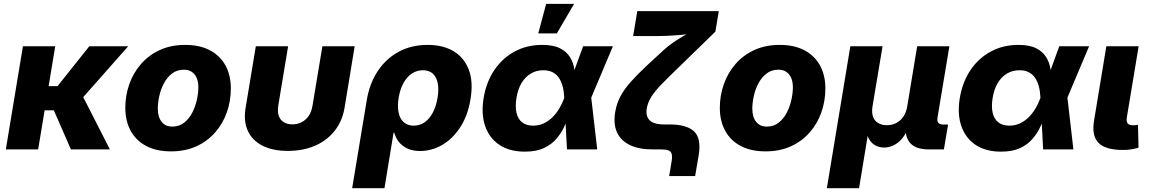

<svg xmlns="http://www.w3.org/2000/svg" viewBox="-20 -786 6059 1010"><path d="M270.5 -542.5 180.7 0H10.7L100.6 -542.5ZM654.3 -542.5 356.4 -205.6H177.2L196.8 -333H282.7L449.7 -542.5ZM353 0 260.3 -212.4 410.2 -290 558.1 0Z M879.4 10.3Q802.7 10.3 749.3 -18.1Q695.8 -46.4 667.5 -97.9Q639.2 -149.4 639.2 -218.8Q639.2 -284.7 660.6 -344.5Q682.1 -404.3 722.7 -450.4Q763.2 -496.6 821.5 -523.2Q879.9 -549.8 954.1 -549.8Q1030.8 -549.8 1084.2 -521.5Q1137.7 -493.2 1166 -441.7Q1194.3 -390.1 1194.3 -320.8Q1194.3 -254.9 1173.3 -195.3Q1152.3 -135.7 1111.8 -89.4Q1071.3 -43 1012.9 -16.4Q954.6 10.3 879.4 10.3ZM886.2 -120.1Q922.9 -120.1 949 -140.9Q975.1 -161.6 991.5 -193.6Q1007.8 -225.6 1015.6 -261.2Q1023.4 -296.9 1023.4 -326.7Q1023.4 -356 1014.4 -376.5Q1005.4 -397 988.5 -408.2Q971.7 -419.4 947.3 -419.4Q910.6 -419.4 884.5 -398.9Q858.4 -378.4 841.8 -346.7Q825.2 -314.9 817.6 -279.5Q810.1 -244.1 810.1 -214.4Q810.1 -170.4 830.1 -145.3Q850.1 -120.1 886.2 -120.1Z M1494.1 7.8Q1415 7.8 1361.1 -19.5Q1307.1 -46.9 1283.7 -97.7Q1260.3 -148.4 1272 -218.8L1325.7 -542.5H1495.6L1443.8 -230.5Q1439 -199.2 1446.3 -177.2Q1453.6 -155.3 1472.2 -143.6Q1490.7 -131.8 1517.6 -131.8Q1545.4 -131.8 1567.6 -143.6Q1589.8 -155.3 1604.5 -177.2Q1619.1 -199.2 1624 -230.5L1675.8 -542.5H1845.7L1792.5 -218.8Q1780.8 -148.9 1740.5 -97.9Q1700.2 -46.9 1637.2 -19.5Q1574.2 7.8 1494.1 7.8Z M1832.5 204.1 1909.2 -258.3Q1923.3 -345.7 1966.6 -411.4Q2009.8 -477.1 2076.7 -513.4Q2143.6 -549.8 2229.5 -549.8Q2311 -549.8 2366.7 -516.1Q2422.4 -482.4 2446.3 -418.7Q2470.2 -355 2455.1 -264.6Q2441.4 -179.2 2401.9 -117.9Q2362.3 -56.6 2307.1 -24.2Q2252 8.3 2190.4 8.3Q2149.9 8.3 2122.1 -5.1Q2094.2 -18.6 2077.6 -40.3Q2061 -62 2054.2 -87.4H2050.3L2002.4 204.1ZM2156.2 -125Q2189 -125 2214.6 -143.3Q2240.2 -161.6 2257.3 -194.6Q2274.4 -227.5 2281.7 -272Q2289.1 -315.9 2282.7 -348.4Q2276.4 -380.9 2256.8 -398.7Q2237.3 -416.5 2204.6 -416.5Q2172.4 -416.5 2146.2 -398.9Q2120.1 -381.3 2102.3 -349.1Q2084.5 -316.9 2077.1 -272Q2069.8 -227.5 2076.7 -194.3Q2083.5 -161.1 2103.8 -143.1Q2124 -125 2156.2 -125Z M2740.7 11.7Q2661.1 11.7 2607.9 -23.4Q2554.7 -58.6 2532.5 -121.8Q2510.3 -185.1 2523.9 -269.5Q2538.1 -355 2580.6 -417.7Q2623 -480.5 2687.5 -515.1Q2752 -549.8 2832 -549.8Q2890.6 -549.8 2925 -532.5Q2959.5 -515.1 2977.1 -487.5Q2994.6 -460 3000.2 -427.7Q3005.9 -395.5 3006.8 -366.2H3057.6L3089.8 -275.4L3121.6 0H2962.4L2948.2 -272.5Q2946.8 -304.7 2939.9 -331.1Q2933.1 -357.4 2920.2 -376.5Q2907.2 -395.5 2887 -406Q2866.7 -416.5 2838.4 -416.5Q2801.8 -416.5 2772.5 -399.2Q2743.2 -381.8 2723.6 -349.4Q2704.1 -316.9 2696.8 -271Q2689.5 -225.1 2697 -192.4Q2704.6 -159.7 2726.8 -142.3Q2749 -125 2784.2 -125Q2813.5 -125 2838.6 -136.2Q2863.8 -147.5 2884.5 -167.5Q2905.3 -187.5 2921.1 -213.6Q2937 -239.7 2947.8 -269.5L3047.4 -542.5H3204.1L3088.9 -269.5L3026.9 -183.1H2974.6Q2963.4 -152.8 2947.8 -119.1Q2932.1 -85.4 2906.7 -55.7Q2881.3 -25.9 2841.3 -7.1Q2801.3 11.7 2740.7 11.7ZM2811.5 -610.4 2853 -765.6H3000L2909.2 -610.4Z M3500 140.1 3513.2 61.5Q3517.1 37.6 3513.4 24.2Q3509.8 10.7 3496.6 5.4Q3483.4 0 3458 0H3414.1Q3341.3 0 3293.5 -22.9Q3245.6 -45.9 3225.6 -90.1Q3205.6 -134.3 3216.3 -197.3Q3223.6 -241.2 3243.7 -279.1Q3263.7 -316.9 3298.8 -356.2Q3334 -395.5 3385.7 -443.8L3468.8 -520.5Q3490.7 -541 3518.1 -560.1Q3545.4 -579.1 3574 -595.9Q3602.5 -612.8 3627.9 -626.2Q3653.3 -639.6 3670.9 -647.9L3647 -611.3Q3628.9 -608.9 3602.3 -606.2Q3575.7 -603.5 3545.9 -601.1Q3516.1 -598.6 3487.3 -597.4Q3458.5 -596.2 3435.5 -596.2H3310.5L3332.5 -727.5H3761.2L3743.2 -619.6L3558.1 -439.5Q3500 -383.8 3462.9 -345.7Q3425.8 -307.6 3407 -278.1Q3388.2 -248.5 3382.3 -216.3Q3377.4 -186.5 3387 -167.5Q3396.5 -148.4 3418.2 -139.9Q3439.9 -131.3 3473.1 -131.3H3504.4Q3591.8 -131.3 3630.9 -95Q3669.9 -58.6 3655.3 31.2L3636.7 140.1Z M4006.8 10.3Q3930.2 10.3 3876.7 -18.1Q3823.2 -46.4 3794.9 -97.9Q3766.6 -149.4 3766.6 -218.8Q3766.6 -284.7 3788.1 -344.5Q3809.6 -404.3 3850.1 -450.4Q3890.6 -496.6 3949 -523.2Q4007.3 -549.8 4081.5 -549.8Q4158.2 -549.8 4211.7 -521.5Q4265.1 -493.2 4293.5 -441.7Q4321.8 -390.1 4321.8 -320.8Q4321.8 -254.9 4300.8 -195.3Q4279.8 -135.7 4239.3 -89.4Q4198.7 -43 4140.4 -16.4Q4082 10.3 4006.8 10.3ZM4013.7 -120.1Q4050.3 -120.1 4076.4 -140.9Q4102.5 -161.6 4118.9 -193.6Q4135.3 -225.6 4143.1 -261.2Q4150.9 -296.9 4150.9 -326.7Q4150.9 -356 4141.8 -376.5Q4132.8 -397 4116 -408.2Q4099.1 -419.4 4074.7 -419.4Q4038.1 -419.4 4012 -398.9Q3985.8 -378.4 3969.2 -346.7Q3952.6 -314.9 3945.1 -279.5Q3937.5 -244.1 3937.5 -214.4Q3937.5 -170.4 3957.5 -145.3Q3977.5 -120.1 4013.7 -120.1Z M4329.6 204.1 4453.1 -542.5H4622.6L4569.8 -226.6Q4564.5 -194.3 4572.5 -172.1Q4580.6 -149.9 4599.6 -138.7Q4618.7 -127.4 4645 -127.4Q4672.4 -127.4 4694.6 -138.9Q4716.8 -150.4 4731.9 -172.4Q4747.1 -194.3 4752.4 -226.6L4804.7 -542.5H4974.1L4911.6 -167Q4908.7 -148.9 4916 -139.9Q4923.3 -130.9 4942.4 -130.9H4967.3L4945.3 0H4865.7Q4793.5 0 4764.4 -37.8Q4735.4 -75.7 4747.1 -146.5L4755.4 -195.8H4780.8Q4772 -141.6 4755.1 -105.5Q4738.3 -69.3 4717.3 -48.3Q4696.3 -27.3 4673.8 -18.6Q4651.4 -9.8 4631.3 -9.8Q4610.4 -9.8 4590.1 -18.6Q4569.8 -27.3 4555.4 -48.3Q4541 -69.3 4535.9 -105.5Q4530.8 -141.6 4539.6 -195.8H4564.9L4499 204.1Z M5245.6 11.7Q5166 11.7 5112.8 -23.4Q5059.6 -58.6 5037.4 -121.8Q5015.1 -185.1 5028.8 -269.5Q5043 -355 5085.4 -417.7Q5127.9 -480.5 5192.4 -515.1Q5256.8 -549.8 5336.9 -549.8Q5395.5 -549.8 5429.9 -532.5Q5464.4 -515.1 5481.9 -487.5Q5499.5 -460 5505.1 -427.7Q5510.7 -395.5 5511.7 -366.2H5562.5L5594.7 -275.4L5626.5 0H5467.3L5453.1 -272.5Q5451.7 -304.7 5444.8 -331.1Q5438 -357.4 5425 -376.5Q5412.1 -395.5 5391.8 -406Q5371.6 -416.5 5343.3 -416.5Q5306.6 -416.5 5277.3 -399.2Q5248 -381.8 5228.5 -349.4Q5209 -316.9 5201.7 -271Q5194.3 -225.1 5201.9 -192.4Q5209.5 -159.7 5231.7 -142.3Q5253.9 -125 5289.1 -125Q5318.4 -125 5343.5 -136.2Q5368.7 -147.5 5389.4 -167.5Q5410.2 -187.5 5426 -213.6Q5441.9 -239.7 5452.6 -269.5L5552.2 -542.5H5709L5593.8 -269.5L5531.7 -183.1H5479.5Q5468.3 -152.8 5452.6 -119.1Q5437 -85.4 5411.6 -55.7Q5386.2 -25.9 5346.2 -7.1Q5306.2 11.7 5245.6 11.7Z M5888.2 2.9Q5795.4 2.9 5758.8 -34.2Q5722.2 -71.3 5734.9 -149.9L5799.8 -542.5H5969.7L5907.7 -168.9Q5904.3 -147.5 5911.9 -137.2Q5919.4 -127 5939.5 -127Q5949.7 -127 5956.1 -127.7Q5962.4 -128.4 5966.3 -129.9L5969.2 -8.8Q5957.5 -5.4 5936.3 -1.2Q5915 2.9 5888.2 2.9Z"/></svg>

Font: Inter 16pt ExtraBold
Style: Italic
Weight: 800
Italic angle: -9.3988°
Version: Version 4.001;git-66647c0bb